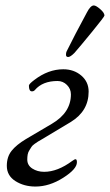

<svg xmlns="http://www.w3.org/2000/svg" viewBox="-20 -672 403 704"><path d="M253 -478Q238 -463 230 -463Q222 -463 222 -471Q222 -479 224 -483Q253 -542 299 -627Q312 -652 324 -652Q332 -652 347.5 -638.5Q363 -625 363 -615Q363 -611 318.5 -556.5Q274 -502 253 -478ZM86 -358Q86 -364 106 -379Q157 -418 212 -418Q251 -418 278 -395Q305 -372 305 -336Q305 -265 240 -225L150 -171Q147 -169 135 -162Q123 -155 119.5 -153Q116 -151 107 -144.5Q98 -138 95.5 -133.5Q93 -129 88 -121.5Q83 -114 81.5 -105.5Q80 -97 80 -87Q80 -66 98.5 -54Q117 -42 142 -42Q191 -42 245 -82Q254 -89 258 -88Q262 -87 262 -77Q262 -52 211.5 -20Q161 12 110 12Q68 12 36.5 -8Q5 -28 5 -64Q5 -97 22.5 -119Q40 -141 75 -162L170 -218Q240 -259 240 -326Q240 -346 225.5 -360.5Q211 -375 191 -375Q136 -375 108 -342Q104 -337 97 -337Q86 -337 86 -358Z"/></svg>

Font: EB Garamond 12
Style: Italic
Weight: 400
Italic angle: -17°
Version: Version 0.016; ttfautohint (v1.8.4)